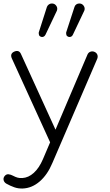

<svg xmlns="http://www.w3.org/2000/svg" viewBox="-39 -841 628 1100"><path d="M91 239Q66 240 43 232Q20 224 -3 211Q-16 203 -18.5 190Q-21 177 -11 166Q-2 156 10.5 157.5Q23 159 36 166Q49 173 61 176.5Q73 180 89 179Q124 177 154.5 149.5Q185 122 207 71L462 -528Q467 -540 478.5 -544.5Q490 -549 502 -544Q514 -539 518.5 -528Q523 -517 518 -504L261 93Q233 160 188.5 198.5Q144 237 91 239ZM287 -13Q274 -7 264 -10Q254 -13 248 -26L29 -506Q23 -519 26 -529Q29 -539 42 -545Q55 -551 65 -548Q75 -545 81 -532L300 -52Q306 -39 303 -29Q300 -19 287 -13ZM359 -629Q352 -629 346 -634Q340 -639 340 -649Q340 -652 340 -654.5Q340 -657 341 -658L388 -802Q391 -811 398.5 -816Q406 -821 415 -821Q429 -821 437.5 -811.5Q446 -802 446 -791Q446 -788 445.5 -785Q445 -782 444 -780L379 -643Q373 -629 359 -629ZM202 -629Q195 -629 189 -634Q183 -639 183 -649Q183 -652 183 -654.5Q183 -657 184 -658L230 -802Q234 -811 241.5 -816Q249 -821 258 -821Q272 -821 280.5 -811.5Q289 -802 289 -791Q289 -786 287 -780L222 -643Q215 -629 202 -629Z"/></svg>

Font: ComfortaaLight
Style: Regular
Weight: 300
Designer: Johan Aakerlund
Foundry: Johan Aakerlund
Version: Version 3.104; ttfautohint (v1.8.1.43-b0c9)